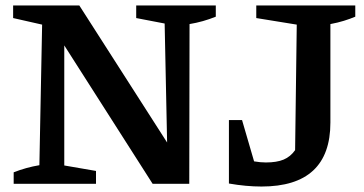

<svg xmlns="http://www.w3.org/2000/svg" viewBox="-20 -672 1332 702"><path d="M478 -652H769V-611Q722 -592 673 -584L672 0H538L215 -506V-67L331 -47V0H30V-42Q76 -60 124 -68L134 -582L28 -606V-652H270L591 -151L582 -586L478 -606ZM817 -1V-233H865L909 -82Q932 -78 952 -78Q992 -78 1017 -88.5Q1042 -99 1059 -123L1065 -582L917 -606V-652H1279V-611Q1260 -603 1237.5 -596Q1215 -589 1188 -584V-224Q1188 10 936 10Q880 10 817 -1Z"/></svg>

Font: Piazzolla SemiBold
Style: Regular
Weight: 600
Designer: Juan Pablo del Peral
Foundry: Huerta Tipografica
Version: Version 1.330